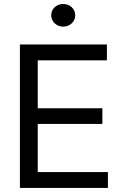

<svg xmlns="http://www.w3.org/2000/svg" viewBox="-20 -926 607 946"><path d="M78.1 -707H506.8V-628.9H166V-392.6H484.4V-315.4H166V-78.1H511.7V0H78.1ZM232.4 -850.6Q232.4 -866.2 240.2 -878.9Q248 -891.6 261.7 -898.9Q275.4 -906.2 291 -906.2Q307.6 -906.2 321.3 -898.9Q335 -891.6 342.8 -878.9Q350.6 -866.2 350.6 -850.6Q350.6 -835.9 342.8 -822.8Q335 -809.6 321.3 -802.2Q307.6 -794.9 291 -794.9Q275.4 -794.9 261.7 -802.2Q248 -809.6 240.2 -822.8Q232.4 -835.9 232.4 -850.6Z"/></svg>

Font: Pretendard JP Variable
Style: Regular
Weight: 400
Designer: Base glyphs from Inter by Rasmus Andersson; Hangul glyphs from Noto Sans CJK(Source Han Sans) by Jang Soo-young and Kang
Foundry: Kil Hyung-jin
Version: Version 1.307;Glyphs 3.2 (3192)